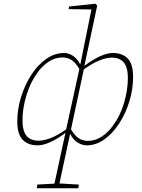

<svg xmlns="http://www.w3.org/2000/svg" viewBox="-20 -768 765 1033"><path d="M182 14Q132 14 102.5 -15.5Q73 -45 73 -115Q73 -180 93 -245Q113 -310 147.5 -364Q182 -418 228 -450.5Q274 -483 326 -483Q347 -483 370.5 -469Q394 -455 412 -421L472 -717L349 -719L352 -733L493 -748L503 -738L434 -414Q528 -483 587 -483Q637 -483 666.5 -454Q696 -425 696 -354Q696 -289 676.5 -224Q657 -159 622 -105Q587 -51 542 -18.5Q497 14 446 14Q424 14 399.5 0Q375 -14 357 -48Q340 33 328.5 85.5Q317 138 310.5 169Q304 200 300 219L404 225L401 245H178L181 225L273 220L332 -53Q242 14 182 14ZM101 -121Q101 -63 123 -37Q145 -11 188 -11Q215 -11 251 -24.5Q287 -38 336 -72L407 -397Q386 -432 364.5 -445.5Q343 -459 316 -459Q278 -459 242.5 -436.5Q207 -414 180 -375Q143 -324 122 -254.5Q101 -185 101 -121ZM581 -458Q554 -458 517.5 -444Q481 -430 431 -395L362 -72Q383 -37 404.5 -23.5Q426 -10 453 -10Q491 -10 526.5 -32.5Q562 -55 589 -94Q627 -145 647.5 -214.5Q668 -284 668 -348Q668 -406 646 -432Q624 -458 581 -458Z"/></svg>

Font: Source Serif Pro ExtraLight
Style: Italic
Weight: 200
Italic angle: -12°
Designer: Frank Grießhammer
Foundry: Adobe Systems Incorporated
Version: Version 3.001;hotconv 1.0.111;makeotfexe 2.5.65597